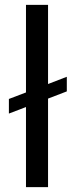

<svg xmlns="http://www.w3.org/2000/svg" viewBox="-20 -770 310 790"><path d="M177.7 -424.3 254.9 -454.1V-394L177.7 -364.3V0H86.9V-329.6L16.6 -302.7V-362.8L86.9 -389.6V-750H177.7Z"/></svg>

Font: SteelSelectRoboto
Style: Roboto-Regular
Weight: 400
Designer: Google
Version: Version 2.137; 2017